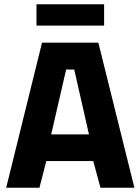

<svg xmlns="http://www.w3.org/2000/svg" viewBox="-20 -880 658 900"><path d="M9 0 177 -680H441L610 0H451L417 -125H197L165 0ZM220 -250H397L328 -554H290ZM151 -760V-860H468V-760Z"/></svg>

Font: Cairo Play ExtraBold
Style: Regular
Weight: 800
Version: Version 3.119